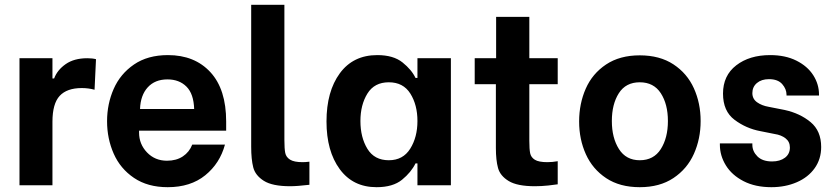

<svg xmlns="http://www.w3.org/2000/svg" viewBox="-20 -770 3467 798"><path d="M61 -528H198V-444H205Q218 -479 253 -503.5Q288 -528 343 -528Q364 -528 379 -524L373 -397Q348 -404 320 -404Q258 -404 228 -371.5Q198 -339 198 -264V0H61Z M425 -266Q425 -338 452.5 -400.5Q480 -463 537 -502Q594 -541 678 -541Q789 -541 854.5 -470Q920 -399 920 -265V-227H558V-219Q558 -171 591 -136.5Q624 -102 674 -102Q713 -102 740 -120Q767 -138 779 -169H915Q894 -91 833 -41.5Q772 8 677 8Q594 8 537 -30.5Q480 -69 452.5 -131.5Q425 -194 425 -266ZM787 -317Q785 -380 755 -410Q725 -440 676 -440Q624 -440 594 -407Q564 -374 562 -317Z M1024 -160V-750H1162V-188Q1162 -152 1165.5 -134.5Q1169 -117 1185.5 -106.5Q1202 -96 1238 -96Q1250 -96 1266 -98V-2Q1215 4 1186 4Q1112 4 1076.5 -18.5Q1041 -41 1032.5 -74.5Q1024 -108 1024 -160Z M1337 -265Q1337 -390 1392.5 -465.5Q1448 -541 1548 -541Q1615 -541 1653 -510.5Q1691 -480 1707 -446H1715V-528H1854V0H1715V-91H1707Q1689 -54 1651 -23Q1613 8 1545 8Q1447 8 1392 -67Q1337 -142 1337 -265ZM1715 -267Q1715 -334 1685.5 -381Q1656 -428 1596 -428Q1536 -428 1507 -381Q1478 -334 1478 -267Q1478 -199 1507 -151.5Q1536 -104 1596 -104Q1655 -104 1685 -152Q1715 -200 1715 -267Z M2180 -420V-185Q2180 -150 2183.5 -133Q2187 -116 2203 -106Q2219 -96 2255 -96Q2276 -96 2298 -100V-4Q2287 -2 2258.5 1Q2230 4 2203 4Q2130 4 2094.5 -17.5Q2059 -39 2050 -71.5Q2041 -104 2041 -155V-420H1953V-528H2042V-700H2180V-528H2298V-420Z M2387 -265Q2387 -339 2414.5 -401.5Q2442 -464 2499 -502Q2556 -540 2639 -540Q2722 -540 2779 -502.5Q2836 -465 2864 -403Q2892 -341 2892 -267Q2892 -193 2864 -130.5Q2836 -68 2779 -30Q2722 8 2639 8Q2556 8 2499.5 -29.5Q2443 -67 2415 -129Q2387 -191 2387 -265ZM2756 -267Q2756 -337 2726.5 -382.5Q2697 -428 2639 -428Q2581 -428 2552 -382.5Q2523 -337 2523 -267Q2523 -197 2552.5 -150.5Q2582 -104 2639 -104Q2697 -104 2726.5 -150.5Q2756 -197 2756 -267Z M2972 -168V-174H3107V-168Q3107 -141 3128 -120Q3149 -99 3189 -99Q3222 -99 3242.5 -114.5Q3263 -130 3263 -157Q3263 -181 3245 -195Q3227 -209 3200 -213L3140 -225Q3081 -236 3033 -272Q2985 -308 2985 -381Q2985 -456 3040 -498.5Q3095 -541 3181 -541Q3244 -541 3290 -518Q3336 -495 3360 -457.5Q3384 -420 3384 -377V-373H3249V-376Q3249 -400 3231 -420.5Q3213 -441 3176 -441Q3145 -441 3126 -425Q3107 -409 3107 -383Q3107 -359 3126.5 -345Q3146 -331 3175 -326L3241 -313Q3305 -299 3349 -262.5Q3393 -226 3393 -159Q3393 -109 3366 -71Q3339 -33 3291.5 -12.5Q3244 8 3186 8Q3119 8 3070.5 -17Q3022 -42 2997 -82.5Q2972 -123 2972 -168Z"/></svg>

Font: Be Vietnam
Style: Bold
Weight: 700
Designer: Gabriel Lam
Foundry: TypeRant
Version: Version 4.000